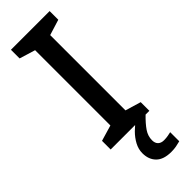

<svg xmlns="http://www.w3.org/2000/svg" viewBox="-309 -730 972 972"><g transform="rotate(-45 177.0 -244.0)"><path d="M315 0H38V-62L123 -87V-626L38 -652V-714H315V-652L231 -626V-87L315 -62ZM219 115Q219 136 230.5 147Q242 158 262 158Q279 158 291.5 155.5Q304 153 313 151V216Q298 220 282.5 223Q267 226 247 226Q192 226 165 199Q138 172 138 127Q138 98 152.5 71Q167 44 189.5 21.5Q212 -1 235 -16L288 0Q255 32 237 58.5Q219 85 219 115Z"/></g></svg>

Font: Noto Sans Myanmar Medium
Style: Regular
Weight: 500
Designer: Monotype Design Team
Foundry: Monotype Imaging Inc.
Version: Version 2.107; ttfautohint (v1.8.4.7-5d5b)